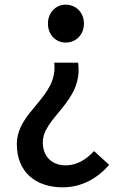

<svg xmlns="http://www.w3.org/2000/svg" viewBox="-20 -584 531 821"><path d="M248 217C331 217 398 177 447 121L382 62C348 99 308 123 261 123C198 123 163 81 163 25C163 -84 337 -148 314 -316H212C229 -166 52 -111 52 33C52 151 132 217 248 217ZM261 -402C305 -402 339 -436 339 -483C339 -530 305 -564 261 -564C218 -564 185 -530 185 -483C185 -436 218 -402 261 -402Z"/></svg>

Font: Source Han Sans JP Medium
Style: Regular
Weight: 500
Designer: Ryoko NISHIZUKA 西塚涼子 (kana, bopomofo & ideographs); Paul D. Hunt (Latin, Greek & Cyrillic); Sandoll Communications 산돌커뮤니
Foundry: Adobe
Version: Version 2.002;hotconv 1.0.116;makeotfexe 2.5.65601